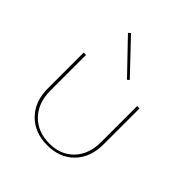

<svg xmlns="http://www.w3.org/2000/svg" viewBox="-190 -835 975 975"><g transform="rotate(45 297.5 -347.0)"><path d="M350 -517 185 -689 197 -699 361 -526ZM299 5Q208 5 152.5 -51.5Q97 -108 97 -201V-459H114V-202Q114 -115 165 -62Q216 -9 300 -9Q382 -9 431.5 -61Q481 -113 481 -200V-459H498V-201Q498 -107 443.5 -51Q389 5 299 5Z"/></g></svg>

Font: EauTestSC Thin
Style: Regular
Weight: 250
Designer: Christian Thalmann (Catharsis Fonts)
Version: Version 0.001;PS 000.001;hotconv 1.0.88;makeotf.lib2.5.64775